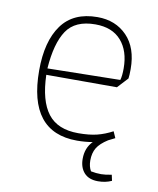

<svg xmlns="http://www.w3.org/2000/svg" viewBox="-74 -530 607 739"><g transform="rotate(10 230.0 -161.0)"><path d="M286 75Q286 32 313 5Q283 10 252 10Q62 10 62 -231Q62 -345 108 -408.5Q154 -472 248 -472Q319 -472 363.5 -426Q408 -380 408 -297Q408 -273 406 -260L368 -219H92Q95 -118 133 -68.5Q171 -19 252 -19Q295 -19 325 -26.5Q355 -34 385 -50L396 -25L370 -12Q340 7 328 27Q316 47 316 76Q316 100 326 117Q346 121 366 121Q382 121 407 116L412 139Q388 150 359 150Q323 150 304.5 129.5Q286 109 286 75ZM376 -249Q381 -265 381 -295Q381 -363 346 -403Q311 -443 245 -443Q166 -443 132.5 -393Q99 -343 92 -244Z"/></g></svg>

Font: Athiti ExtraLight
Style: Regular
Weight: 250
Version: Version 1.032